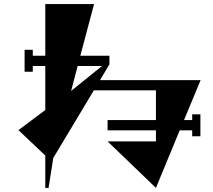

<svg xmlns="http://www.w3.org/2000/svg" viewBox="-20 -838 1040 937"><path d="M918 -252V-280H958V-173H918V-202H857L741 79L505 -148H741V-202H505V-252H741V-397H438L240 -67L217 79H201V-79L70 -203L201 -301V-516H140V-488H100V-595H140V-566H201V-818H439L372 -566H514V-524L468 -447H959L878 -252ZM359 -516 327 -394 478 -516Z"/></svg>

Font: Chokokutai
Style: Regular
Weight: 400
Designer: 108号,108go
Foundry: Font Zone 108
Version: Version 1.000; ttfautohint (v1.8.3)